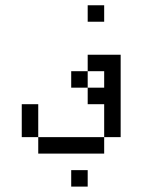

<svg xmlns="http://www.w3.org/2000/svg" viewBox="-20 -770 540 728"><path d="M312.5 -62.5V-125H250V-62.5ZM375 -687.5V-750H312.5V-687.5ZM125 -250V-187.5H375V-250ZM125 -250Q125 -250 125 -375H62.5Q62.5 -375 62.5 -250ZM375 -250H437.5V-562.5H312.5V-500H250V-437.5H312.5V-375H375Q375 -375 375 -250ZM312.5 -437.5V-500H375V-437.5Z"/></svg>

Font: Unifont
Style: Regular
Weight: 500
Version: Version 15.1.04